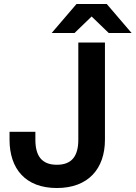

<svg xmlns="http://www.w3.org/2000/svg" viewBox="-20 -934 682 966"><path d="M266 12C424 12 508 -85 508 -231V-720H374V-231C374 -151 343 -105 266 -105C189 -105 158 -151 158 -231V-271H28V-231C28 -85 108 12 266 12ZM517 -914H365L240 -768H355L441 -851L527 -768H642Z"/></svg>

Font: Aspekta 600
Style: Regular
Weight: 600
Designer: Ivo Dolenc
Version: Version 2.100